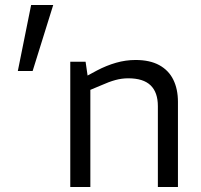

<svg xmlns="http://www.w3.org/2000/svg" viewBox="-20 -745 800 765"><path d="M51 -462 104 -725H192L110 -462ZM260 0V-499H321L329 -444L366 -464Q404 -484 442.5 -495Q481 -506 520 -506Q577 -506 614.5 -485.5Q652 -465 670.5 -427.5Q689 -390 689 -339V0H609V-322Q609 -377 580 -405Q551 -433 491 -433Q465 -433 439.5 -426Q414 -419 383 -405L340 -387V0Z"/></svg>

Font: REM Light
Style: Regular
Weight: 300
Designer: Octavio Pardo
Foundry: Ashler Design
Version: Version 1.005;gftools[0.9.28]